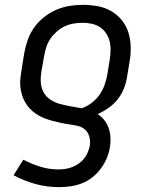

<svg xmlns="http://www.w3.org/2000/svg" viewBox="-20 -558 640 791"><path d="M224 213Q173 213 126 200Q79 187 36 164L76 100Q109 117 145 128.5Q181 140 220 140Q234 140 248.5 138Q263 136 277 130.5Q291 125 303.5 116.5Q316 108 325.5 96.5Q335 85 341 71Q347 57 350 43Q353 25 348.5 7Q344 -11 331.5 -23Q319 -35 301.5 -39Q284 -43 266 -45.5Q248 -48 230 -52Q212 -56 195 -60.5Q178 -65 161.5 -71.5Q145 -78 130.5 -87.5Q116 -97 104 -109.5Q92 -122 83.5 -137Q75 -152 70 -169Q65 -186 63.5 -204Q62 -222 64.5 -240.5Q67 -259 70 -278L80 -340Q85 -367 94.5 -394Q104 -421 121 -445Q138 -469 161.5 -487.5Q185 -506 211.5 -517.5Q238 -529 265.5 -533.5Q293 -538 321 -538Q352 -538 382.5 -532.5Q413 -527 438.5 -512Q464 -497 482.5 -474Q501 -451 509.5 -422.5Q518 -394 518.5 -362.5Q519 -331 513 -300L503 -238Q499 -214 489.5 -191Q480 -168 464 -148Q448 -128 426.5 -113Q405 -98 382 -88Q398 -78 409.5 -63.5Q421 -49 427.5 -30.5Q434 -12 435 8Q436 28 433 48Q429 72 419.5 94.5Q410 117 395 137Q380 157 360.5 172.5Q341 188 318 197Q295 206 271 209.5Q247 213 224 213ZM316 -112Q338 -119 357 -133.5Q376 -148 389.5 -167Q403 -186 410.5 -207Q418 -228 422 -250L432 -312Q435 -331 435.5 -350.5Q436 -370 431.5 -388Q427 -406 417 -421Q407 -436 392 -446Q377 -456 358.5 -460Q340 -464 321 -464Q302 -464 283.5 -461Q265 -458 247.5 -450Q230 -442 214.5 -428.5Q199 -415 188 -399Q177 -383 171 -364.5Q165 -346 162 -328L151 -266Q147 -243 148 -220Q149 -197 159.5 -178Q170 -159 188.5 -147Q207 -135 228 -129.5Q249 -124 271.5 -120Q294 -116 316 -112Z"/></svg>

Font: Iosevka Curly Extended
Style: Italic
Weight: 400
Width: 7
Italic angle: -9°
Monospace: yes
Designer: Belleve Invis
Foundry: Belleve Invis
Version: Version 11.1.0; ttfautohint (v1.8.3)